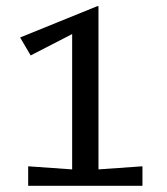

<svg xmlns="http://www.w3.org/2000/svg" viewBox="-20 -600 540 620"><path d="M71 0V-63L213 -53V-490L79 -421L45 -479L294 -580H298V-53L440 -63V0Z"/></svg>

Font: Belleza
Style: Regular
Weight: 400
Designer: Eduardo Rodriguez Tunni
Foundry: Eduardo Rodriguez Tunni
Version: Version 1.003; ttfautohint (v1.8.4.7-5d5b)